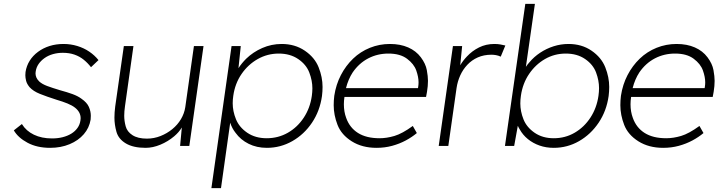

<svg xmlns="http://www.w3.org/2000/svg" viewBox="-20 -760 3742 1000"><path d="M241 10Q173 10 123.5 -16.5Q74 -43 52 -81L94 -114Q116 -78 156.5 -58.5Q197 -39 251 -39Q281 -39 306.5 -45.5Q332 -52 351.5 -64Q371 -76 383.5 -93.5Q396 -111 399 -133Q400 -139 400 -144Q400 -176 371 -199Q356 -211 331.5 -221Q307 -231 273 -241Q223 -257 188 -271Q153 -285 134 -306Q120 -323 116 -339Q112 -355 112 -368Q112 -376 113 -385Q118 -417 134.5 -443.5Q151 -470 178 -490Q205 -510 238.5 -520.5Q272 -531 311 -531Q348 -531 382.5 -520.5Q417 -510 445 -491Q473 -472 493 -447L454 -410Q437 -432 416 -449Q395 -466 368 -475.5Q341 -485 307 -485Q280 -485 255.5 -478Q231 -471 212 -457.5Q193 -444 181 -426.5Q169 -409 166 -388Q165 -383 165 -378Q165 -368 169 -357.5Q173 -347 184 -336Q199 -322 226 -312Q253 -302 293 -290Q330 -280 357.5 -270Q385 -260 404 -246Q433 -226 443 -203Q453 -180 453 -157Q453 -147 452 -137Q445 -94 416.5 -61Q388 -28 342.5 -9Q297 10 241 10Z M738 10Q674 10 635.5 -13Q597 -36 586.5 -73.5Q576 -111 576 -147Q576 -174 580 -205L625 -520H675L631 -207Q627 -180 627 -157Q627 -131 634.5 -102.5Q642 -74 670 -56Q698 -38 745 -38Q782 -38 816 -51.5Q850 -65 877.5 -87.5Q905 -110 922.5 -139.5Q940 -169 945 -202L990 -520H1040L966 0H918L927 -96Q912 -71 887 -50Q855 -23 815.5 -6.5Q776 10 738 10Z M1081 220 1186 -520H1234L1222 -405Q1239 -431 1262 -454Q1298 -489 1346 -510Q1394 -531 1447 -531Q1516 -531 1567.5 -496Q1619 -461 1639.5 -409.5Q1660 -358 1660 -307Q1660 -284 1657 -260Q1646 -182 1605 -121Q1564 -60 1502.5 -25Q1441 10 1370 10Q1317 10 1275 -11Q1233 -32 1207 -68Q1188 -92 1179 -121L1131 220ZM1369 -40Q1429 -40 1479 -68.5Q1529 -97 1562 -147Q1595 -197 1604 -260Q1607 -281 1607 -300Q1607 -340 1591 -382Q1575 -424 1533 -452.5Q1491 -481 1432 -481Q1373 -481 1322.5 -452.5Q1272 -424 1238 -374.5Q1204 -325 1195 -261Q1192 -241 1192 -222Q1192 -181 1209 -139Q1226 -97 1268 -68.5Q1310 -40 1369 -40Z M1941 10Q1866 10 1812 -24Q1758 -58 1738 -109.5Q1718 -161 1718 -212Q1718 -236 1721 -261Q1730 -320 1755.5 -369Q1781 -418 1819 -454.5Q1857 -491 1906.5 -511Q1956 -531 2011 -531Q2065 -531 2106 -513Q2147 -495 2172 -461.5Q2197 -428 2203 -395Q2209 -362 2209 -339Q2209 -312 2204 -282L2199 -255H1774Q1771 -235 1771 -217Q1771 -178 1783 -146Q1801 -95 1844.5 -67.5Q1888 -40 1957 -40Q1994 -40 2034.5 -52Q2075 -64 2130 -104L2151 -67Q2126 -46 2093.5 -28.5Q2061 -11 2022.5 -0.5Q1984 10 1941 10ZM2157 -301 2158 -307Q2160 -319 2160 -331Q2160 -359 2148 -393Q2136 -427 2100 -454Q2064 -481 2003 -481Q1946 -481 1898 -456Q1850 -431 1817 -383Q1794 -348 1782 -301Z M2265 0 2339 -520H2387L2377 -420Q2391 -444 2412 -466Q2439 -495 2475 -513Q2511 -531 2555 -531Q2572 -531 2586 -528.5Q2600 -526 2612 -523L2588 -465Q2575 -471 2562.5 -473Q2550 -475 2540 -475Q2500 -475 2468.5 -461Q2437 -447 2414 -422.5Q2391 -398 2377 -367Q2363 -336 2358 -302L2315 0Z M2864 10Q2824 10 2790 -2Q2756 -14 2729.5 -35.5Q2703 -57 2687 -86Q2681 -95 2677 -105L2658 0H2610L2716 -740H2766L2719 -412Q2727 -424 2737 -435Q2761 -464 2793.5 -485.5Q2826 -507 2863.5 -519Q2901 -531 2941 -531Q3010 -531 3061 -496Q3112 -461 3132.5 -409.5Q3153 -358 3153 -307Q3153 -284 3150 -260Q3139 -182 3098 -121Q3057 -60 2996 -25Q2935 10 2864 10ZM2864 -40Q2924 -40 2973.5 -69Q3023 -98 3055.5 -148Q3088 -198 3097 -261Q3100 -282 3100 -301Q3100 -341 3084.5 -382.5Q3069 -424 3027.5 -452.5Q2986 -481 2927 -481Q2868 -481 2818.5 -452.5Q2769 -424 2735.5 -374.5Q2702 -325 2693 -261Q2690 -240 2690 -221Q2690 -180 2706.5 -138.5Q2723 -97 2764.5 -68.5Q2806 -40 2864 -40Z M3434 10Q3359 10 3305 -24Q3251 -58 3231 -109.5Q3211 -161 3211 -212Q3211 -236 3214 -261Q3223 -320 3248.5 -369Q3274 -418 3312 -454.5Q3350 -491 3399.5 -511Q3449 -531 3504 -531Q3558 -531 3599 -513Q3640 -495 3665 -461.5Q3690 -428 3696 -395Q3702 -362 3702 -339Q3702 -312 3697 -282L3692 -255H3267Q3264 -235 3264 -217Q3264 -178 3276 -146Q3294 -95 3337.5 -67.5Q3381 -40 3450 -40Q3487 -40 3527.5 -52Q3568 -64 3623 -104L3644 -67Q3619 -46 3586.5 -28.5Q3554 -11 3515.5 -0.5Q3477 10 3434 10ZM3650 -301 3651 -307Q3653 -319 3653 -331Q3653 -359 3641 -393Q3629 -427 3593 -454Q3557 -481 3496 -481Q3439 -481 3391 -456Q3343 -431 3310 -383Q3287 -348 3275 -301Z"/></svg>

Font: Lexend ExtLt
Style: Italic
Weight: 250
Italic angle: -8.13011°
Designer: Bonnie Shaver-Troup, Thomas Jockin
Foundry: Lexend
Version: Version 1.007